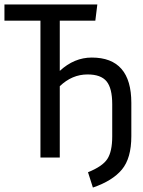

<svg xmlns="http://www.w3.org/2000/svg" viewBox="-25 -709 645 864"><path d="M244 -616V-390Q309 -450 388 -450Q566 -450 566 -246V-96Q566 3 523.5 54Q481 105 393 135L371 66Q436 40 458 6.5Q480 -27 480 -95V-240Q480 -312 454.5 -343Q429 -374 369 -374Q299 -374 244 -321V0H157V-616H-5V-689H413L404 -616Z"/></svg>

Font: Fira Mono
Style: Regular
Weight: 400
Designer: Carrois Corporate & Edenspiekermann AG
Foundry: Carrois Corporate GbR & Edenspiekermann AG
Version: Version 3.206;PS 003.206;hotconv 1.0.70;makeotf.lib2.5.58329